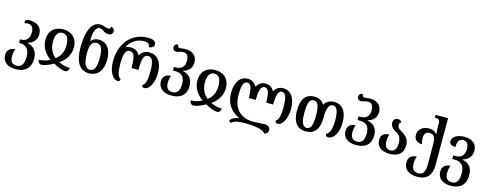

<svg xmlns="http://www.w3.org/2000/svg" viewBox="-29 -1761 7559 2981"><g transform="rotate(15 3750.0 -270.0)"><path d="M223 243C376 243 462 160 462 10C462 -109 397 -180 299 -196V-200C387 -225 441 -286 441 -374C441 -484 368 -547 239 -547C194 -547 171 -536 171 -511C171 -501 174 -489 179 -481C189 -488 211 -492 229 -492C292 -492 322 -450 322 -371C322 -269 264 -223 192 -223H172V-165H191C283 -165 342 -107 342 11C342 132 303 187 222 187C155 187 120 146 120 67C120 20 129 -27 142 -56C55 -51 11 -4 11 69C11 176 88 243 223 243Z M588 73C637 73 698 51 784 4C869 51 929 73 975 73C1010 73 1034 39 1034 6C974 6 926 -4 852 -38C952 -102 1013 -199 1013 -318C1013 -457 924 -547 785 -547C641 -547 554 -461 554 -321C554 -205 613 -110 713 -37C652 -7 598 6 534 6C534 42 558 73 588 73ZM783 -83C712 -141 675 -216 675 -321C675 -425 709 -490 783 -490C860 -490 893 -425 893 -320C893 -214 855 -138 783 -83Z M1339 10C1481 10 1562 -93 1562 -265C1562 -436 1485 -535 1357 -535C1304 -535 1263 -516 1234 -479H1230C1230 -623 1259 -711 1324 -711C1351 -711 1368 -701 1393 -683C1416 -666 1442 -654 1476 -654C1516 -654 1545 -676 1545 -720C1545 -749 1525 -772 1488 -779C1486 -752 1477 -739 1450 -739C1434 -739 1413 -744 1391 -752C1364 -763 1344 -768 1320 -768C1181 -768 1111 -608 1111 -350C1111 -118 1188 10 1339 10ZM1337 -46C1265 -46 1231 -143 1231 -280C1231 -426 1270 -477 1338 -477C1416 -477 1443 -403 1443 -263C1443 -122 1416 -46 1337 -46Z M1805 9C1828 9 1840 -6 1841 -30C1789 -52 1774 -144 1774 -266C1774 -393 1792 -489 1867 -489C1939 -489 1959 -420 1959 -240H2071C2071 -416 2091 -489 2163 -489C2235 -489 2257 -401 2257 -266C2257 -148 2242 -54 2191 -30C2191 -7 2203 9 2228 9C2316 9 2377 -125 2377 -266C2377 -435 2304 -547 2168 -547C2098 -547 2047 -517 2015 -457C1984 -517 1936 -547 1869 -547C1839 -547 1803 -540 1780 -526C1836 -632 1930 -694 2047 -694C2104 -694 2130 -671 2136 -622C2188 -628 2216 -647 2216 -686C2216 -734 2172 -762 2091 -762C1825 -762 1654 -558 1654 -266C1654 -127 1712 9 1805 9Z M2667 13C2819 13 2903 -65 2903 -205C2903 -318 2838 -386 2741 -401V-405C2829 -429 2882 -486 2882 -574C2882 -678 2811 -741 2696 -741C2657 -741 2632 -733 2606 -733C2580 -733 2569 -745 2565 -783C2525 -777 2505 -755 2505 -723C2505 -688 2528 -665 2560 -665C2577 -665 2597 -670 2617 -677C2639 -683 2659 -687 2678 -687C2733 -687 2763 -645 2763 -570C2763 -472 2707 -428 2630 -428H2591V-369H2629C2728 -369 2783 -319 2783 -206C2783 -93 2745 -43 2667 -43C2597 -43 2562 -84 2562 -165C2562 -212 2571 -255 2584 -282C2495 -278 2453 -232 2453 -158C2453 -54 2531 13 2667 13Z M3031 73C3080 73 3141 51 3227 4C3312 51 3372 73 3418 73C3453 73 3477 39 3477 6C3417 6 3369 -4 3295 -38C3395 -102 3456 -199 3456 -318C3456 -457 3367 -547 3228 -547C3084 -547 2997 -461 2997 -321C2997 -205 3056 -110 3156 -37C3095 -7 3041 6 2977 6C2977 42 3001 73 3031 73ZM3226 -83C3155 -141 3118 -216 3118 -321C3118 -425 3152 -490 3226 -490C3303 -490 3336 -425 3336 -320C3336 -214 3298 -138 3226 -83Z M4207 209C4246 206 4274 176 4274 141C4274 96 4240 67 4181 67C4129 67 4062 76 3998 76C3817 76 3672 -29 3672 -268C3672 -391 3687 -489 3756 -489C3819 -489 3839 -406 3839 -262H3951C3951 -403 3972 -489 4034 -489C4098 -489 4118 -406 4118 -262H4230C4230 -403 4251 -489 4313 -489C4381 -489 4397 -390 4397 -266C4397 -150 4383 -57 4334 -32C4334 -9 4346 9 4371 9C4456 9 4517 -126 4517 -266C4517 -432 4448 -547 4319 -547C4256 -547 4207 -520 4175 -457C4144 -517 4098 -547 4035 -547C3971 -547 3925 -517 3893 -457C3860 -517 3812 -547 3752 -547C3621 -547 3552 -436 3552 -267C3552 -107 3630 14 3781 79C3722 82 3658 114 3634 154L3665 185C3711 144 3770 130 3871 130C3966 130 4064 139 4119 155C4175 168 4201 187 4207 209Z M4824 10C4965 10 5039 -82 5039 -269C5039 -402 5061 -490 5131 -490C5207 -490 5225 -397 5225 -269C5225 -147 5200 -55 5142 -35C5142 -9 5154 9 5184 9C5280 9 5345 -123 5345 -267C5345 -451 5268 -547 5139 -547C5063 -547 5013 -517 4980 -459C4949 -516 4894 -547 4821 -547C4683 -547 4611 -456 4611 -269C4611 -86 4688 10 4824 10ZM4825 -46C4753 -46 4731 -136 4731 -269C4731 -401 4751 -490 4824 -490C4898 -490 4918 -403 4918 -269C4918 -143 4901 -46 4825 -46Z M5635 13C5787 13 5871 -65 5871 -205C5871 -318 5806 -386 5709 -401V-405C5797 -429 5850 -486 5850 -574C5850 -678 5779 -741 5664 -741C5625 -741 5600 -733 5574 -733C5548 -733 5537 -745 5533 -783C5493 -777 5473 -755 5473 -723C5473 -688 5496 -665 5528 -665C5545 -665 5565 -670 5585 -677C5607 -683 5627 -687 5646 -687C5701 -687 5731 -645 5731 -570C5731 -472 5675 -428 5598 -428H5559V-369H5597C5696 -369 5751 -319 5751 -206C5751 -93 5713 -43 5635 -43C5565 -43 5530 -84 5530 -165C5530 -212 5539 -255 5552 -282C5463 -278 5421 -232 5421 -158C5421 -54 5499 13 5635 13Z M6169 10C6308 10 6390 -51 6390 -184C6390 -286 6343 -328 6249 -383C6209 -407 6194 -427 6194 -463C6194 -487 6205 -501 6224 -507C6215 -532 6192 -546 6161 -546C6116 -546 6089 -517 6089 -471C6089 -413 6120 -382 6191 -341C6249 -308 6269 -263 6269 -186C6269 -89 6233 -46 6170 -46C6106 -46 6075 -91 6075 -169C6075 -207 6081 -249 6094 -278C6006 -278 5961 -235 5961 -160C5961 -55 6038 10 6169 10Z M6684 243C6829 243 6909 156 6909 3V-760H6708V-714H6725C6767 -714 6791 -698 6791 -648L6790 -579C6790 -554 6793 -519 6797 -475H6790C6766 -509 6724 -530 6667 -530C6564 -530 6493 -470 6493 -380C6493 -311 6535 -267 6626 -263C6614 -288 6606 -320 6606 -360C6606 -431 6636 -465 6694 -465C6768 -465 6790 -412 6790 -306L6791 18C6791 131 6755 187 6683 187C6611 187 6574 145 6574 61C6574 10 6581 -30 6595 -60C6507 -56 6461 -7 6461 67C6461 178 6540 243 6684 243Z M7220 243C7370 243 7456 160 7456 10C7456 -109 7391 -180 7292 -196V-200C7380 -225 7434 -285 7434 -374C7434 -485 7361 -547 7230 -547C7124 -547 7036 -501 7036 -426C7036 -378 7068 -358 7134 -358C7134 -447 7164 -494 7226 -494C7285 -494 7316 -450 7316 -371C7316 -269 7258 -223 7182 -223H7136V-165H7181C7278 -165 7335 -107 7335 11C7335 132 7298 187 7221 187C7150 187 7114 147 7114 68C7114 20 7123 -27 7136 -56C7049 -51 7005 -4 7005 69C7005 177 7083 243 7220 243Z"/></g></svg>

Font: Noto Serif Georgian SemiCondensed Semi
Style: Regular
Weight: 600
Width: 4
Designer: Monotype Design Team
Foundry: Monotype Imaging Inc.
Version: Version 1.901